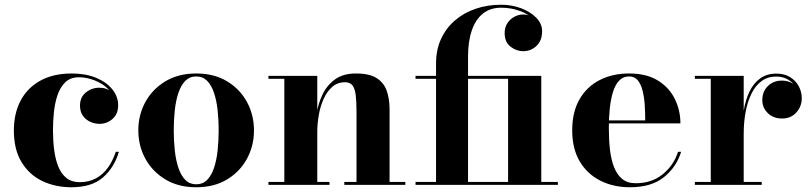

<svg xmlns="http://www.w3.org/2000/svg" viewBox="-20 -780 3420 810"><path d="M281.5 10Q213.5 10 158.5 -16.2Q103.5 -42.5 71 -95.8Q38.5 -149 38.5 -230Q38.5 -301.5 67 -355.5Q95.5 -409.5 150.2 -439.8Q205 -470 283 -470Q341.5 -470 385.5 -451.8Q429.5 -433.5 454 -403Q478.5 -372.5 478.5 -335.5Q478.5 -299.5 455 -278.5Q431.5 -257.5 399.5 -257.5Q380.5 -257.5 361.5 -265.8Q342.5 -274 330 -291.2Q317.5 -308.5 317.5 -334.5Q317.5 -370 342.2 -390Q367 -410 399.5 -410Q430 -410 453.8 -390.5Q477.5 -371 477.5 -335.5H466Q466 -362.5 452 -384.5Q438 -406.5 415 -422Q392 -437.5 365.2 -445.8Q338.5 -454 313.5 -454Q277 -454 255.2 -432.8Q233.5 -411.5 222.2 -377.5Q211 -343.5 207.2 -304.5Q203.5 -265.5 203.5 -230Q203.5 -187 208.5 -147.8Q213.5 -108.5 225.8 -77.8Q238 -47 260 -29.2Q282 -11.5 316 -11.5Q355.5 -11.5 385.2 -27.8Q415 -44 435.5 -73Q456 -102 468.5 -139.5H481.5Q462 -73 414.5 -31.5Q367 10 281.5 10Z M808 10Q732.5 10 677.8 -23Q623 -56 593.2 -110.5Q563.5 -165 563.5 -230Q563.5 -295 593.2 -349.5Q623 -404 677.8 -437Q732.5 -470 808 -470Q883.5 -470 938 -437Q992.5 -404 1022 -349.5Q1051.5 -295 1051.5 -230Q1051.5 -165 1022 -110.5Q992.5 -56 938 -23Q883.5 10 808 10ZM808 -2.5Q835.5 -2.5 853.8 -21Q872 -39.5 882.8 -71.5Q893.5 -103.5 898 -144.5Q902.5 -185.5 902.5 -230Q902.5 -275 898 -315.8Q893.5 -356.5 882.8 -388.5Q872 -420.5 853.8 -439Q835.5 -457.5 808 -457.5Q780 -457.5 761.8 -439Q743.5 -420.5 732.8 -388.5Q722 -356.5 717.5 -315.8Q713 -275 713 -230Q713 -185.5 717.5 -144.5Q722 -103.5 732.8 -71.5Q743.5 -39.5 761.8 -21Q780 -2.5 808 -2.5Z M1318.5 -460V-12.5H1370V0H1112.5V-12.5H1179.5V-447.5H1112.5V-460ZM1623.5 -319.5V-12.5H1690V0H1432.5V-12.5H1484V-311.5Q1484 -353.5 1480.5 -380.2Q1477 -407 1466.8 -420Q1456.5 -433 1435.5 -433Q1403.5 -433 1381.2 -413.2Q1359 -393.5 1345 -362Q1331 -330.5 1324.8 -294Q1318.5 -257.5 1318.5 -223.5L1309 -221.5Q1309 -258 1315.8 -300.8Q1322.5 -343.5 1341 -382Q1359.5 -420.5 1393.5 -445.2Q1427.5 -470 1482 -470Q1538.5 -470 1569 -450.5Q1599.5 -431 1611.5 -397Q1623.5 -363 1623.5 -319.5Z M1819.5 0V-511.5Q1819.5 -570 1840.8 -616Q1862 -662 1899.8 -694.2Q1937.5 -726.5 1987.2 -743.2Q2037 -760 2094 -760Q2139.5 -760 2179 -745Q2218.5 -730 2242.8 -704.8Q2267 -679.5 2267 -648.5Q2267 -608.5 2243.2 -586.2Q2219.5 -564 2187 -564Q2159 -564 2134 -583Q2109 -602 2109 -641Q2109 -665 2120.8 -682.5Q2132.5 -700 2150.5 -709.5Q2168.5 -719 2187 -719Q2216.5 -719 2241.2 -699.8Q2266 -680.5 2266 -648.5H2254.5Q2254.5 -676.5 2231.5 -698.8Q2208.5 -721 2172 -734.2Q2135.5 -747.5 2094 -747.5Q2049 -747.5 2018 -723.2Q1987 -699 1970.8 -652.5Q1954.5 -606 1954.5 -540V0ZM1733 0V-12.5H2333.5V0ZM2123.5 0V-447.5H1733V-460H2263.5V0Z M2638 10Q2568 10 2512.8 -17.8Q2457.5 -45.5 2425.8 -99Q2394 -152.5 2394 -230Q2394 -307.5 2424.8 -361Q2455.5 -414.5 2509.8 -442.2Q2564 -470 2634 -470Q2708 -470 2756 -440Q2804 -410 2827.2 -362Q2850.5 -314 2850.5 -259.5H2461V-272H2702Q2702 -303.5 2700 -336Q2698 -368.5 2691.2 -396.2Q2684.5 -424 2671 -440.8Q2657.5 -457.5 2634 -457.5Q2608.5 -457.5 2592 -440Q2575.5 -422.5 2566 -391.8Q2556.5 -361 2552.5 -322Q2548.5 -283 2548.5 -240Q2548.5 -191.5 2553.2 -149.2Q2558 -107 2570.5 -75Q2583 -43 2605 -25Q2627 -7 2662 -7Q2729 -7 2775.5 -44.5Q2822 -82 2840.5 -139.5H2853.5Q2834 -75.5 2781.2 -32.8Q2728.5 10 2638 10Z M3110 -216Q3110 -267 3117.5 -312.8Q3125 -358.5 3142 -393.8Q3159 -429 3187 -449.2Q3215 -469.5 3255.5 -469.5Q3289.5 -469.5 3313.5 -454.5Q3337.5 -439.5 3350 -415.8Q3362.5 -392 3362.5 -365.5Q3362.5 -331 3339.5 -305.5Q3316.5 -280 3279.5 -280Q3242.5 -280 3219.2 -302.8Q3196 -325.5 3196 -357.5Q3196 -394 3219.5 -417Q3243 -440 3279 -440Q3302.5 -440 3321.2 -429.5Q3340 -419 3350.8 -402Q3361.5 -385 3361.5 -365.5H3349.5Q3349.5 -389.5 3338 -410.2Q3326.5 -431 3305 -444Q3283.5 -457 3254 -457Q3219 -457 3193.2 -438.2Q3167.5 -419.5 3150.8 -386Q3134 -352.5 3125.8 -308.8Q3117.5 -265 3117.5 -216ZM3117.5 -460V-12.5H3193.5V0H2911.5V-12.5H2978.5V-447.5H2911.5V-460Z"/></svg>

Font: Bodoni Moda 18pt
Style: Bold
Weight: 700
Designer: Owen Earl
Foundry: indestructible type
Version: Version 2.004